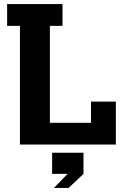

<svg xmlns="http://www.w3.org/2000/svg" viewBox="-20 -710 617 943"><path d="M78 0V-583H15V-690H287V-583H225V-107H427V-211H549V0ZM245 213 312 144H236V40H390V144L317 213Z"/></svg>

Font: Mozilla Headline ExtraLight
Style: Regular
Weight: 200
Designer: Studio DRAMA
Foundry: Studio DRAMA
Version: Version 1.000